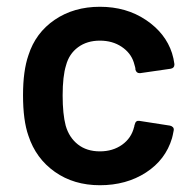

<svg xmlns="http://www.w3.org/2000/svg" viewBox="-20 -539 571 567"><path d="M64 -138Q48 -183 48 -258Q48 -330 64 -376Q85 -442 141.5 -480.5Q198 -519 275 -519Q353 -519 411 -480Q469 -441 488 -382Q493 -366 495 -350V-348Q495 -338 484 -336L394 -323H392Q383 -323 380 -333Q380 -338 379 -341Q377 -349 375 -355Q366 -383 339 -401Q312 -419 275 -419Q237 -419 210.5 -399.5Q184 -380 175 -346Q165 -314 165 -257Q165 -202 174 -168Q184 -133 210 -112.5Q236 -92 275 -92Q313 -92 340.5 -111.5Q368 -131 376 -164Q377 -166 377 -169Q378 -170 378 -172Q381 -184 392 -182L482 -168Q487 -167 490.5 -163.5Q494 -160 493 -154Q490 -138 488 -131Q469 -67 411 -29.5Q353 8 275 8Q198 8 142 -31.5Q86 -71 64 -138Z"/></svg>

Font: Amber EN SemiBold
Style: Regular
Weight: 600
Designer: Jeremy Tribby
Foundry: Tribby Type
Version: Version 1.408 November 24, 2021